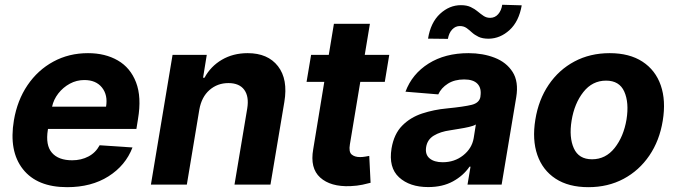

<svg xmlns="http://www.w3.org/2000/svg" viewBox="-20 -776 2845 807"><path d="M262.1 10.7Q136 10.7 76.3 -65Q16.7 -140.6 38.4 -270.2Q52.6 -354.4 95.7 -418Q138.8 -481.5 204.2 -517Q269.5 -552.6 349.8 -552.6Q422.2 -552.6 475.1 -522Q528.1 -491.5 551.8 -429.9Q575.6 -368.3 560 -275.6L553.3 -234H181.8L181.1 -230.1Q170.8 -165.8 198.2 -134.1Q225.5 -102.3 283.4 -102.3Q321.4 -102.3 351.7 -118.3Q382.1 -134.2 398.8 -165.5L536.9 -156.2Q507.8 -80.3 435.9 -34.8Q364 10.7 262.1 10.7ZM198.9 -327.8H425.8Q433.9 -376.4 408.7 -408Q383.5 -439.6 334.5 -439.6Q301.8 -439.6 273.4 -424.2Q245 -408.7 225.1 -383.2Q205.3 -357.6 198.9 -327.8Z M817.8 -315.3 765.3 0H614.3L705.3 -545.5H849.1L833.5 -449.2H839.5Q865.4 -497.2 912.6 -524.9Q959.9 -552.6 1021 -552.6Q1105.8 -552.6 1148.4 -497.7Q1191.1 -442.8 1175.1 -347.3L1116.8 0H965.6L1019.2 -320.3Q1027.3 -370.4 1006.6 -398.6Q985.8 -426.8 940 -426.8Q893.8 -426.8 860.4 -397.5Q827.1 -368.3 817.8 -315.3Z M1616.1 -545.5 1597.3 -431.8H1494.3L1450.6 -169Q1445.3 -137.8 1457.9 -126.8Q1470.5 -115.8 1493.3 -115.8Q1503.9 -115.8 1514.9 -117.7Q1525.9 -119.7 1532 -120.7L1537.6 -7.8Q1524.9 -4.3 1503.4 0.4Q1481.9 5 1452.4 6.4Q1369.3 9.6 1325.8 -29.8Q1282.3 -69.2 1296.5 -148.8L1343 -431.8H1268.5L1287.6 -545.5H1361.9L1383.5 -676.1H1534.8L1513.1 -545.5Z M1779.8 10.3Q1702.1 10.3 1657.3 -30.7Q1612.6 -71.7 1625.7 -152.3Q1636 -213.1 1670.5 -247.9Q1704.9 -282.7 1754.4 -299Q1804 -315.3 1858.7 -320.3Q1930.4 -327.4 1962.5 -335.4Q1994.7 -343.4 1999.3 -369.3V-371.4Q2004.6 -405.2 1987 -423.7Q1969.5 -442.1 1931.1 -442.1Q1890.6 -442.1 1862.6 -424.4Q1834.5 -406.6 1822.1 -379.3L1684.3 -390.6Q1712 -465.2 1781.4 -508.9Q1850.9 -552.6 1949.2 -552.6Q2009.6 -552.6 2059.1 -533.4Q2108.7 -514.2 2134.6 -473.5Q2160.5 -432.9 2149.9 -367.9L2088.4 0H1945L1957.7 -75.6H1953.5Q1927.6 -37.6 1883.9 -13.7Q1840.2 10.3 1779.8 10.3ZM1840.6 -94.1Q1890.3 -94.1 1926.8 -123Q1963.4 -152 1970.9 -195L1980.1 -252.8Q1970.5 -246.8 1951 -242.4Q1931.5 -237.9 1910 -234.6Q1888.5 -231.2 1871.8 -228.3Q1831 -222.7 1803.4 -206Q1775.9 -189.3 1771 -157.3Q1766.3 -126.4 1785.7 -110.3Q1805 -94.1 1840.6 -94.1ZM1862.6 -612.6 1779.1 -613.6Q1790.1 -681.5 1829.5 -717.9Q1869 -754.3 1917.3 -754.3Q1941.8 -754.3 1958.6 -746.3Q1975.5 -738.3 1988.1 -727.6Q2000.7 -717 2012.8 -709Q2024.9 -701 2040.1 -701Q2060.4 -701 2073.9 -716.4Q2087.4 -731.9 2090.9 -756L2172.9 -753.6Q2161.2 -686.1 2122 -650Q2082.7 -614 2034.1 -613.3Q2007.8 -613.3 1991.3 -621.3Q1974.8 -629.3 1963.2 -639.9Q1951.7 -650.6 1940.3 -658.6Q1929 -666.5 1912.6 -666.5Q1894.2 -666.5 1880.5 -652Q1866.8 -637.4 1862.6 -612.6Z M2453.1 10.7Q2369.7 10.7 2315.2 -25Q2260.7 -60.7 2238.5 -124.6Q2216.3 -188.6 2230.1 -273.1Q2243.6 -356.9 2286.2 -419.7Q2328.8 -482.6 2394.5 -517.6Q2460.2 -552.6 2542.6 -552.6Q2625.7 -552.6 2680.4 -516.9Q2735.1 -481.2 2757.3 -417.3Q2779.5 -353.3 2765.6 -268.5Q2752.1 -185 2709.3 -122.2Q2666.5 -59.3 2601 -24.3Q2535.5 10.7 2453.1 10.7ZM2468.4 -106.5Q2525.6 -106.5 2563.4 -154.1Q2601.2 -201.7 2613.3 -273.8Q2624.6 -344.5 2604 -390.8Q2583.5 -437.1 2527.3 -437.1Q2469.8 -437.1 2432 -389.2Q2394.2 -341.3 2382.5 -269.2Q2371.1 -198.9 2391.9 -152.7Q2412.6 -106.5 2468.4 -106.5Z"/></svg>

Font: Inter UI
Style: Bold Italic
Weight: 700
Italic angle: 9.39999°
Designer: Rasmus Andersson
Foundry: rsms
Version: 3.2;8d6f07862